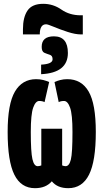

<svg xmlns="http://www.w3.org/2000/svg" viewBox="-20 -974 540 1004"><path d="M100 -794H188Q188 -847 221 -847Q230 -847 262 -833.5Q294 -820 334 -807Q374 -794 404 -794H413V-894H402Q344 -894 301 -924Q258 -954 206 -954Q148 -954 124 -919Q100 -884 100 -821ZM195 -586Q335 -593 335 -697Q335 -784 262 -784Q198 -784 198 -729Q198 -704 212 -698Q226 -692 240.5 -687.5Q255 -683 255 -664Q255 -639 195 -636ZM163 10Q220 10 251 -26Q280 10 337 10Q410 10 445.5 -60.5Q481 -131 481 -284Q481 -431 443.5 -495.5Q406 -560 332 -560Q312 -560 295 -555.5Q278 -551 265 -545L287 -440Q298 -446 315 -446Q334 -446 346.5 -411Q359 -376 359 -284Q359 -174 350.5 -139.5Q342 -105 323 -105Q315 -105 305 -109V-301H196V-109Q186 -105 177 -105Q158 -105 149.5 -142Q141 -179 141 -284Q141 -376 153.5 -411Q166 -446 185 -446Q202 -446 213 -440L237 -545Q224 -551 206.5 -555.5Q189 -560 169 -560Q96 -560 58 -495Q20 -430 20 -284Q20 -131 55 -60.5Q90 10 163 10Z"/></svg>

Font: Noto Sans Mono Condensed Extra
Style: Regular
Weight: 800
Width: 3
Designer: Monotype Design Team
Foundry: Monotype Imaging Inc.
Version: Version 1.900